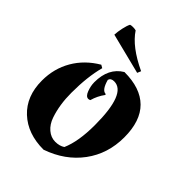

<svg xmlns="http://www.w3.org/2000/svg" viewBox="-254 -1024 1166 1166"><g transform="rotate(45 329.0 -440.5)"><path d="M334 15Q197 15 113.5 -63Q30 -141 30 -275Q30 -378 78.5 -461.5Q127 -545 217 -598L236 -587Q209 -487 209 -349Q209 -247 237 -165Q252 -121 282.5 -95Q313 -69 350 -69Q387 -69 412 -86Q449 -171 449 -310Q449 -582 344 -582Q316 -582 310 -561Q329 -491 362 -491L364 -485Q335 -446 322 -399Q315 -395 308 -395Q287 -395 274.5 -428.5Q262 -462 262 -493Q262 -615 348 -666Q486 -666 557 -595.5Q628 -525 628 -384.5Q628 -244 550 -138.5Q472 -33 334 15ZM169 -893Q177 -896 191.5 -896Q206 -896 217 -893Q273 -808 416 -741L406 -717L144 -783Q145 -809 152.5 -843Q160 -877 169 -893Z"/></g></svg>

Font: Almendra SC
Style: Bold
Weight: 700
Designer: Ana Sanfelippo
Foundry: Ana Sanfelippo
Version: Version 1.003